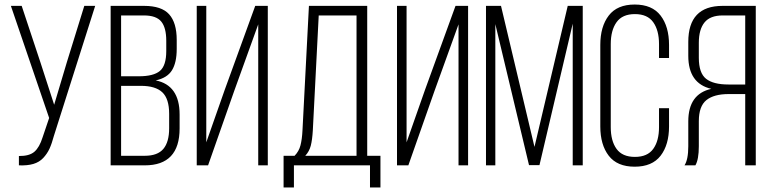

<svg xmlns="http://www.w3.org/2000/svg" viewBox="-20 -726 3378 843"><path d="M27.8 -700.2H75.2L157.2 -453.1L217.8 -266.1L273.9 -454.1L350.1 -700.2H397.9L216.8 -129.9Q207.5 -95.2 197.3 -73Q187 -50.8 169.9 -32.5Q152.8 -14.2 126.7 -6.3Q100.6 1.5 63 0V-41Q108.9 -40.5 131.1 -59.8Q153.3 -79.1 167 -123L195.8 -208Z M465.8 0V-700.2H612.8Q689.5 -700.2 722.7 -663.1Q755.9 -626 755.9 -550.8V-511.2Q755.9 -451.2 735.1 -417.5Q714.4 -383.8 663.6 -373Q768.6 -352.1 768.6 -223.1V-162.1Q768.6 0 615.7 0ZM511.7 -42H615.7Q671.9 -42 697.3 -72.3Q722.7 -102.5 722.7 -163.1V-226.1Q722.7 -292.5 692.6 -320.8Q662.6 -349.1 598.6 -349.1H511.7ZM511.7 -391.1H589.8Q654.3 -391.1 682.1 -414.6Q710 -438 710 -502V-546.9Q710 -604.5 688 -631.3Q666 -658.2 611.8 -658.2H511.7Z M843.8 0V-700.2H885.7V-101.1L966.8 -332L1100.6 -700.2H1155.8V0H1113.8V-619.1L1007.8 -325.2L893.6 0Z M1225.1 -42H1273.4Q1292.5 -61.5 1299.3 -87.9Q1306.2 -114.3 1308.1 -153.8L1336.4 -700.2H1592.3V-42H1650.4V97.2H1604.5V0H1270.5V97.2H1225.1ZM1320.3 -42H1545.4V-658.2H1379.4L1353.5 -153.8Q1351.1 -111.8 1344.5 -86.4Q1337.9 -61 1320.3 -42Z M1723.1 0V-700.2H1765.1V-101.1L1846.2 -332L1980 -700.2H2035.2V0H1993.2V-619.1L1887.2 -325.2L1772.9 0Z M2113.8 0V-700.2H2179.7L2326.7 -81.1L2472.7 -700.2H2538.6V0H2494.6V-622.1L2348.6 -1H2302.7L2154.8 -620.1V0Z M2615.7 -170.9V-528.8Q2615.7 -609.4 2652.8 -657.7Q2689.9 -706.1 2766.6 -706.1Q2843.3 -706.1 2880.4 -657.7Q2917.5 -609.4 2917.5 -528.8V-471.2H2873.5V-532.2Q2873.5 -592.8 2848.1 -628.4Q2822.8 -664.1 2767.6 -664.1Q2712.4 -664.1 2687 -628.4Q2661.6 -592.8 2661.6 -532.2V-168Q2661.6 -107.4 2687 -72.3Q2712.4 -37.1 2767.6 -37.1Q2822.8 -37.1 2848.1 -72.3Q2873.5 -107.4 2873.5 -168V-251H2917.5V-170.9Q2917.5 -90.3 2880.4 -42.2Q2843.3 5.9 2766.6 5.9Q2689.9 5.9 2652.8 -42.2Q2615.7 -90.3 2615.7 -170.9Z M2985.4 0Q3002 -25.4 3002 -84V-192.9Q3002 -313.5 3103 -335.9Q3002 -359.4 3002 -481V-542Q3002 -700.2 3152.3 -700.2H3298.3V0H3252V-313H3179.2Q3114.7 -313 3081.5 -286.4Q3048.3 -259.8 3048.3 -193.8V-84Q3048.3 -25.9 3033.2 0ZM3048.3 -472.2Q3048.3 -405.3 3080.1 -380.1Q3111.8 -355 3178.2 -355H3252V-658.2H3153.3Q3098.1 -658.2 3073.2 -627.4Q3048.3 -596.7 3048.3 -538.1Z"/></svg>

Font: Bebas Neue Book
Style: Regular
Weight: 400
Designer: Ryoichi Tsunekawa
Foundry: Ryoichi Tsunekawa
Version: Version 001.003